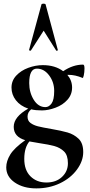

<svg xmlns="http://www.w3.org/2000/svg" viewBox="-20 -750 491 1052"><path d="M194.8 34.2 141.1 24.9Q113.3 58.1 113 120.1Q112.8 182.1 147 216.1Q181.2 250 234.1 250Q287.1 250 319.6 219.5Q352.1 189 352.1 144.5Q352.1 100.1 330.6 79.6Q309.1 59.1 278.6 50.5Q248 42 194.8 34.2ZM140.1 -294.9Q140.1 -243.2 165 -203.1Q189.9 -163.1 229 -163.1Q248 -163.1 262.5 -183.1Q276.9 -203.1 276.9 -251.7Q276.9 -300.3 249 -337.2Q221.2 -374 182.1 -374Q140.1 -374 140.1 -294.9ZM435.1 -396Q442.9 -396 442.9 -375Q442.9 -354 439 -336.9Q435.1 -319.8 432.1 -323.2Q390.1 -340.3 356.9 -339.8H349.1Q375 -309.1 375 -270.5Q375 -231.9 349.6 -203.4Q324.2 -174.8 284.2 -159.9Q244.1 -145 209.7 -145Q175.3 -145 150.9 -150.9Q130.9 -134.8 130.9 -111.3Q130.9 -87.9 147.5 -75.9Q164.1 -64 188 -57.9Q211.9 -51.8 263.4 -43Q314.9 -34.2 349.9 -24.2Q384.8 -14.2 410.4 10Q436 34.2 436 83.3Q436 132.3 401.6 179.2Q367.2 226.1 308.6 254.2Q250 282.2 179 282.2Q107.9 282.2 61 250Q14.2 217.8 14.2 167Q14.2 132.8 36.1 96.9Q58.1 61 118.2 18.1Q55.2 -0.5 55.2 -55.2Q55.2 -109.9 134.8 -154.8Q90.8 -169.9 66.9 -200.9Q43 -231.9 43 -270Q43 -308.1 69.1 -335.9Q95.2 -363.8 135 -378.4Q174.8 -393.1 214.8 -393.1Q281.7 -393.1 326.2 -359.9Q379.9 -396 435.1 -396ZM296.9 -475.1Q296.9 -473.1 292.5 -472.2Q288.1 -471.2 287.1 -474.1L219.2 -582L149.9 -474.1Q148.9 -471.2 143.6 -472.7Q138.2 -474.1 139.2 -476.1L207 -725.1Q208 -730 218.5 -730Q229 -730 230 -725.1L296.9 -476.1Z"/></svg>

Font: Cormorant-Bold
Style: Bold
Weight: 700
Designer: Christian Thalmann (Catharsis Fonts)
Version: Version 3.000